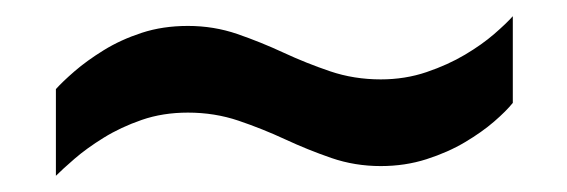

<svg xmlns="http://www.w3.org/2000/svg" viewBox="-20 -417 700 237"><path d="M49 -200V-307Q57 -316 72 -329Q87 -342 108 -355Q129 -368 155 -376.5Q181 -385 212 -385Q244 -385 273 -375Q302 -365 330 -352Q358 -339 387.5 -329Q417 -319 450 -319Q480 -319 506.5 -328Q533 -337 554 -349.5Q575 -362 590 -375Q605 -388 613 -397V-290Q605 -280 590 -267Q575 -254 554 -241.5Q533 -229 506.5 -220.5Q480 -212 450 -212Q418 -212 389 -222Q360 -232 332 -245Q304 -258 274.5 -268Q245 -278 212 -278Q181 -278 155 -269Q129 -260 108 -247Q87 -234 72 -221Q57 -208 49 -200Z"/></svg>

Font: Chivo Medium
Style: Bold
Weight: 700
Version: Version 2.002